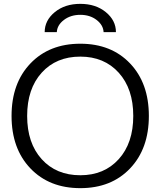

<svg xmlns="http://www.w3.org/2000/svg" viewBox="-20 -967 833 997"><path d="M582 -800H518Q516 -837 481.5 -863.5Q447 -890 397 -890Q347 -890 312 -863.5Q277 -837 275 -800H212Q212 -861 264.5 -904Q317 -947 397 -947Q477 -947 529.5 -904Q582 -861 582 -800ZM397 -57Q521 -57 596.5 -140.5Q672 -224 672 -365Q672 -506 596.5 -589.5Q521 -673 397 -673Q272 -673 196.5 -589.5Q121 -506 121 -365Q121 -224 196.5 -140.5Q272 -57 397 -57ZM655.5 -92.5Q558 10 397 10Q236 10 138 -92.5Q40 -195 40 -365Q40 -535 138 -637.5Q236 -740 397 -740Q558 -740 655.5 -637.5Q753 -535 753 -365Q753 -195 655.5 -92.5Z"/></svg>

Font: M PLUS 1p
Style: Regular
Weight: 400
Version: Version 1.062